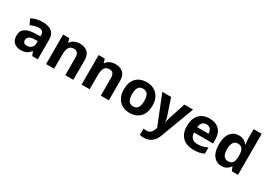

<svg xmlns="http://www.w3.org/2000/svg" viewBox="11 -1798 4287 3076"><g transform="rotate(30 2155.0 -260.0)"><path d="M302 -557Q412 -557 470.5 -509.5Q529 -462 529 -364V0H425L396 -74H392Q357 -30 318 -10Q279 10 211 10Q138 10 90 -32.5Q42 -75 42 -163Q42 -250 103 -291.5Q164 -333 286 -337L381 -340V-364Q381 -407 358.5 -427Q336 -447 296 -447Q256 -447 218 -435.5Q180 -424 142 -407L93 -508Q137 -531 190.5 -544Q244 -557 302 -557ZM323 -251Q251 -249 223 -225Q195 -201 195 -162Q195 -128 215 -113.5Q235 -99 267 -99Q315 -99 348 -127.5Q381 -156 381 -208V-253Z M992 -556Q1080 -556 1133 -508.5Q1186 -461 1186 -356V0H1037V-319Q1037 -378 1016 -407.5Q995 -437 949 -437Q881 -437 856 -390.5Q831 -344 831 -257V0H682V-546H796L816 -476H824Q850 -518 895.5 -537Q941 -556 992 -556Z M1649 -556Q1737 -556 1790 -508.5Q1843 -461 1843 -356V0H1694V-319Q1694 -378 1673 -407.5Q1652 -437 1606 -437Q1538 -437 1513 -390.5Q1488 -344 1488 -257V0H1339V-546H1453L1473 -476H1481Q1507 -518 1552.5 -537Q1598 -556 1649 -556Z M2492 -274Q2492 -138 2420.5 -64Q2349 10 2226 10Q2150 10 2090.5 -23Q2031 -56 1997 -119.5Q1963 -183 1963 -274Q1963 -410 2034 -483Q2105 -556 2229 -556Q2306 -556 2365 -523Q2424 -490 2458 -427.5Q2492 -365 2492 -274ZM2115 -274Q2115 -193 2141.5 -151.5Q2168 -110 2228 -110Q2287 -110 2313.5 -151.5Q2340 -193 2340 -274Q2340 -355 2313.5 -395.5Q2287 -436 2227 -436Q2168 -436 2141.5 -395.5Q2115 -355 2115 -274Z M2517 -546H2680L2783 -239Q2791 -217 2795 -193.5Q2799 -170 2801 -144H2804Q2807 -170 2812.5 -193.5Q2818 -217 2825 -239L2926 -546H3086L2855 70Q2824 155 2764.5 197.5Q2705 240 2627 240Q2602 240 2583.5 237.5Q2565 235 2551 232V114Q2562 116 2577.5 118Q2593 120 2610 120Q2657 120 2684.5 91.5Q2712 63 2725 23L2734 -4Z M3389 -556Q3502 -556 3568 -491.5Q3634 -427 3634 -308V-236H3282Q3284 -173 3319.5 -137Q3355 -101 3418 -101Q3471 -101 3514 -111.5Q3557 -122 3603 -144V-29Q3563 -9 3518.5 0.5Q3474 10 3411 10Q3329 10 3266 -20.5Q3203 -51 3167 -113Q3131 -175 3131 -269Q3131 -365 3163.5 -428.5Q3196 -492 3254 -524Q3312 -556 3389 -556ZM3390 -450Q3347 -450 3318.5 -422Q3290 -394 3285 -335H3494Q3493 -385 3468 -417.5Q3443 -450 3390 -450Z M3928 10Q3837 10 3779.5 -61.5Q3722 -133 3722 -272Q3722 -412 3780 -484Q3838 -556 3932 -556Q3991 -556 4029 -533Q4067 -510 4089 -476H4094Q4091 -492 4087 -522.5Q4083 -553 4083 -585V-760H4232V0H4118L4089 -71H4083Q4061 -37 4024 -13.5Q3987 10 3928 10ZM3980 -109Q4042 -109 4067 -145.5Q4092 -182 4093 -255V-271Q4093 -351 4068.5 -393Q4044 -435 3978 -435Q3929 -435 3901 -392.5Q3873 -350 3873 -270Q3873 -190 3901 -149.5Q3929 -109 3980 -109Z"/></g></svg>

Font: Noto Sans Bengali UI
Style: Bold
Weight: 700
Designer: Jelle Bosma - Monotype Design Team
Foundry: Monotype Imaging Inc.
Version: Version 2.003; ttfautohint (v1.8.4.7-5d5b)